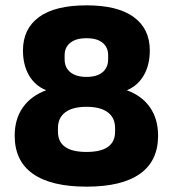

<svg xmlns="http://www.w3.org/2000/svg" viewBox="-20 -687 648 719"><path d="M304 12Q172 12 103.5 -36Q35 -84 35 -179Q35 -241 65.5 -284.5Q96 -328 153 -349Q111 -366 88.5 -405Q66 -444 66 -498Q66 -579 126 -623Q186 -667 304 -667Q421 -667 481 -623Q541 -579 541 -498Q541 -444 518.5 -405Q496 -366 455 -349Q512 -328 542 -284.5Q572 -241 572 -179Q572 -84 504 -36Q436 12 304 12ZM304 -399Q343 -399 364 -416.5Q385 -434 385 -465V-480Q385 -510 364 -527Q343 -544 304 -544Q265 -544 243.5 -527Q222 -510 222 -480V-465Q222 -434 243.5 -416.5Q265 -399 304 -399ZM304 -118Q411 -118 411 -194V-207Q411 -246 383.5 -266.5Q356 -287 304 -287Q252 -287 224.5 -266.5Q197 -246 197 -207V-194Q197 -118 304 -118Z"/></svg>

Font: Sofia Sans Black
Style: Regular
Weight: 900
Designer: Botio Nikoltchev, Ani Petrova
Foundry: lettersoup
Version: Version 4.100; ttfautohint (v1.8.3)